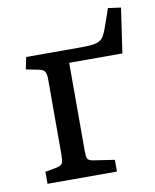

<svg xmlns="http://www.w3.org/2000/svg" viewBox="-75 -699 611 757"><g transform="rotate(-10 230.0 -320.5)"><path d="M54 0V-48L102 -57Q121 -61 124.5 -72.5Q128 -84 128 -105V-412Q127 -428 122 -436.5Q117 -445 98 -449L48 -459L58 -507H281Q321 -507 340 -512.5Q359 -518 368.5 -534Q378 -550 388 -581L409 -641L460 -634L434 -455H221V-103Q221 -82 224.5 -72.5Q228 -63 246 -60L332 -47V0Z"/></g></svg>

Font: Literata 12pt
Style: Regular
Weight: 400
Designer: Latin by Veronika Burian and Jose Scaglione. Greek by Irene Vlachou. Cyrillic by Vera Evstafieva.
Foundry: TypeTogether
Version: Version 3.002